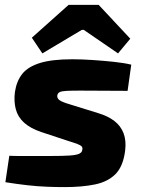

<svg xmlns="http://www.w3.org/2000/svg" viewBox="-20 -753 578 784"><path d="M275 -511Q313 -511 358 -508Q403 -505 445 -500.5Q487 -496 516 -489L501 -382Q452 -382 404 -382.5Q356 -383 309 -383Q273 -383 252.5 -382Q232 -381 224 -377Q216 -373 214 -364Q212 -352 223 -344Q234 -336 265 -327L381 -291Q421 -279 447 -259Q473 -239 484.5 -209Q496 -179 491 -138Q483 -74 452 -42.5Q421 -11 368.5 0Q316 11 243 11Q208 11 171 9.5Q134 8 93 3.5Q52 -1 2 -9L18 -117Q33 -116 61 -116Q89 -116 121.5 -116Q154 -116 183 -116Q237 -116 265 -118Q293 -120 304 -125.5Q315 -131 316 -141Q318 -150 313.5 -155Q309 -160 296 -165Q283 -170 260 -177L148 -214Q104 -229 78.5 -252Q53 -275 44.5 -307Q36 -339 41 -378Q48 -423 71.5 -452Q95 -481 144 -496Q193 -511 275 -511ZM383 -733 512 -595 462 -535 322 -631H314L153 -535L110 -599L260 -733Z"/></svg>

Font: Exo 2 ExtraBold
Style: Italic
Weight: 800
Italic angle: -8°
Designer: Natanael Gama
Foundry: Natanael Gama
Version: Version 2.010